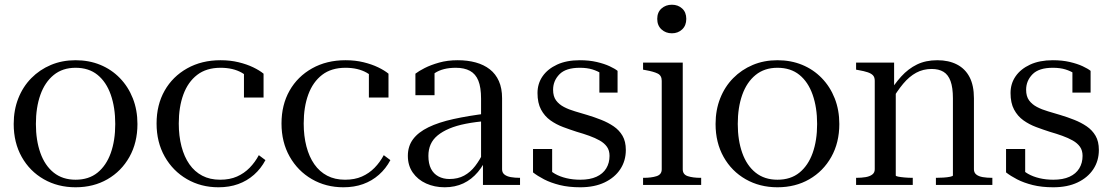

<svg xmlns="http://www.w3.org/2000/svg" viewBox="-20 -783 4713 813"><path d="M562 -258Q562 -179 528 -118.5Q494 -58 435 -24Q376 10 300 10Q225 10 165.5 -24Q106 -58 72 -118.5Q38 -179 38 -258Q38 -317 57.5 -366.5Q77 -416 112.5 -452Q148 -488 195.5 -508Q243 -528 300 -528Q357 -528 404.5 -508.5Q452 -489 487.5 -452.5Q523 -416 542.5 -366.5Q562 -317 562 -258ZM132 -258Q132 -189 151 -135.5Q170 -82 207.5 -52Q245 -22 300 -22Q356 -22 393 -52Q430 -82 449 -135Q468 -188 468 -258Q468 -328 449 -382Q430 -436 393 -466Q356 -496 300 -496Q245 -496 207.5 -465.5Q170 -435 151 -381.5Q132 -328 132 -258Z M912 -22Q953 -22 983.5 -35.5Q1014 -49 1037 -72.5Q1060 -96 1076 -126L1104 -105Q1085 -69 1055.5 -43Q1026 -17 988.5 -3.5Q951 10 905 10Q831 10 771.5 -24.5Q712 -59 677.5 -120Q643 -181 643 -260Q643 -339 677 -399Q711 -459 772.5 -493.5Q834 -528 914 -528Q955 -528 990 -519.5Q1025 -511 1052 -498Q1079 -485 1096 -471V-370H1013V-484Q1022 -484 1031 -479Q1040 -474 1047 -465Q1054 -456 1057.5 -446Q1061 -436 1058 -427Q1041 -454 1004 -475Q967 -496 914 -496Q854 -496 815 -466Q776 -436 756.5 -383Q737 -330 737 -260Q737 -207 748.5 -163Q760 -119 782 -87.5Q804 -56 836.5 -39Q869 -22 912 -22Z M1441 -22Q1482 -22 1512.5 -35.5Q1543 -49 1566 -72.5Q1589 -96 1605 -126L1633 -105Q1614 -69 1584.5 -43Q1555 -17 1517.5 -3.5Q1480 10 1434 10Q1360 10 1300.5 -24.5Q1241 -59 1206.5 -120Q1172 -181 1172 -260Q1172 -339 1206 -399Q1240 -459 1301.5 -493.5Q1363 -528 1443 -528Q1484 -528 1519 -519.5Q1554 -511 1581 -498Q1608 -485 1625 -471V-370H1542V-484Q1551 -484 1560 -479Q1569 -474 1576 -465Q1583 -456 1586.5 -446Q1590 -436 1587 -427Q1570 -454 1533 -475Q1496 -496 1443 -496Q1383 -496 1344 -466Q1305 -436 1285.5 -383Q1266 -330 1266 -260Q1266 -207 1277.5 -163Q1289 -119 1311 -87.5Q1333 -56 1365.5 -39Q1398 -22 1441 -22Z M2046 -303 2044 -271Q1993 -267 1952.5 -259Q1912 -251 1882.5 -238.5Q1853 -226 1833 -209.5Q1813 -193 1803.5 -171.5Q1794 -150 1794 -123Q1794 -90 1805 -68.5Q1816 -47 1836.5 -36Q1857 -25 1883 -25Q1919 -25 1945.5 -39.5Q1972 -54 1992 -80Q2012 -106 2027 -138L2047 -129Q2030 -86 2003.5 -54.5Q1977 -23 1942 -6.5Q1907 10 1863 10Q1820 10 1784.5 -6Q1749 -22 1728 -52Q1707 -82 1707 -123Q1707 -164 1729 -193.5Q1751 -223 1794 -244Q1837 -265 1900.5 -279Q1964 -293 2046 -303ZM2025 0V-99L2017 -95V-365Q2017 -413 2005.5 -441.5Q1994 -470 1970 -483Q1946 -496 1910 -496Q1855 -496 1821 -473.5Q1787 -451 1765 -418Q1767 -437 1771.5 -450.5Q1776 -464 1783.5 -473Q1791 -482 1800.5 -485.5Q1810 -489 1820 -488V-380H1739V-471Q1753 -482 1778.5 -495Q1804 -508 1839.5 -518Q1875 -528 1918 -528Q1960 -528 1994.5 -518.5Q2029 -509 2054 -489.5Q2079 -470 2092.5 -439.5Q2106 -409 2106 -367V-66Q2106 -52 2116 -44Q2126 -36 2143 -33Q2160 -30 2181 -30H2182V0Z M2561 -123Q2561 -146 2550 -161.5Q2539 -177 2519.5 -188Q2500 -199 2475 -208Q2450 -217 2422 -225Q2394 -234 2364.5 -245Q2335 -256 2310.5 -273.5Q2286 -291 2271 -319Q2256 -347 2256 -389Q2256 -429 2277.5 -460Q2299 -491 2339 -509.5Q2379 -528 2435 -528Q2475 -528 2507 -520.5Q2539 -513 2561.5 -502.5Q2584 -492 2595 -483V-391H2518V-490Q2527 -491 2534 -485Q2541 -479 2546.5 -470.5Q2552 -462 2554 -455Q2556 -448 2554 -447Q2544 -460 2527.5 -471Q2511 -482 2488.5 -489Q2466 -496 2435 -496Q2376 -496 2349 -468.5Q2322 -441 2322 -403Q2322 -375 2334.5 -358Q2347 -341 2368 -330Q2389 -319 2415 -311.5Q2441 -304 2467 -296Q2497 -287 2526 -275.5Q2555 -264 2578.5 -248Q2602 -232 2616 -208Q2630 -184 2630 -148Q2630 -102 2606.5 -66.5Q2583 -31 2540 -10.5Q2497 10 2437 10Q2388 10 2350 0.5Q2312 -9 2284 -23.5Q2256 -38 2237 -53V-152H2318V-36Q2308 -41 2301.5 -46Q2295 -51 2292.5 -55.5Q2290 -60 2291 -65Q2292 -70 2297 -76Q2309 -59 2330 -47Q2351 -35 2378.5 -28.5Q2406 -22 2437 -22Q2478 -22 2505.5 -34.5Q2533 -47 2547 -70Q2561 -93 2561 -123Z M2825 -642Q2799 -642 2781 -658.5Q2763 -675 2763 -703Q2763 -731 2781 -747Q2799 -763 2825 -763Q2851 -763 2868.5 -747Q2886 -731 2886 -703Q2886 -675 2868.5 -658.5Q2851 -642 2825 -642ZM2871 -518V-66Q2871 -44 2892.5 -37Q2914 -30 2947 -30H2949V0H2703V-30H2705Q2738 -30 2760 -37Q2782 -44 2782 -66V-441Q2782 -463 2765 -471.5Q2748 -480 2714 -486L2703 -488V-518Z M3534 -258Q3534 -179 3500 -118.5Q3466 -58 3407 -24Q3348 10 3272 10Q3197 10 3137.5 -24Q3078 -58 3044 -118.5Q3010 -179 3010 -258Q3010 -317 3029.5 -366.5Q3049 -416 3084.5 -452Q3120 -488 3167.5 -508Q3215 -528 3272 -528Q3329 -528 3376.5 -508.5Q3424 -489 3459.5 -452.5Q3495 -416 3514.5 -366.5Q3534 -317 3534 -258ZM3104 -258Q3104 -189 3123 -135.5Q3142 -82 3179.5 -52Q3217 -22 3272 -22Q3328 -22 3365 -52Q3402 -82 3421 -135Q3440 -188 3440 -258Q3440 -328 3421 -382Q3402 -436 3365 -466Q3328 -496 3272 -496Q3217 -496 3179.5 -465.5Q3142 -435 3123 -381.5Q3104 -328 3104 -258Z M3605 0V-30H3606Q3628 -30 3645.5 -33Q3663 -36 3673.5 -44Q3684 -52 3684 -66V-441Q3684 -456 3676.5 -464Q3669 -472 3654 -477Q3639 -482 3616 -486L3605 -488V-518H3766V-413L3773 -404V-40Q3773 -37 3783.5 -35Q3794 -33 3810.5 -31.5Q3827 -30 3845 -30V0ZM4182 0H3943V-30Q3957 -30 3974 -31Q3991 -32 4003 -34.5Q4015 -37 4015 -40V-367Q4015 -412 4005 -439.5Q3995 -467 3975 -479Q3955 -491 3925 -491Q3889 -491 3859.5 -475Q3830 -459 3804.5 -428.5Q3779 -398 3754 -355L3738 -379Q3766 -426 3796 -459Q3826 -492 3863 -510Q3900 -528 3949 -528Q3997 -528 4032 -510Q4067 -492 4085.5 -456.5Q4104 -421 4104 -367V-66Q4104 -52 4114 -44Q4124 -36 4141.5 -33Q4159 -30 4181 -30H4182Z M4564 -123Q4564 -146 4553 -161.5Q4542 -177 4522.5 -188Q4503 -199 4478 -208Q4453 -217 4425 -225Q4397 -234 4367.5 -245Q4338 -256 4313.5 -273.5Q4289 -291 4274 -319Q4259 -347 4259 -389Q4259 -429 4280.5 -460Q4302 -491 4342 -509.5Q4382 -528 4438 -528Q4478 -528 4510 -520.5Q4542 -513 4564.5 -502.5Q4587 -492 4598 -483V-391H4521V-490Q4530 -491 4537 -485Q4544 -479 4549.5 -470.5Q4555 -462 4557 -455Q4559 -448 4557 -447Q4547 -460 4530.5 -471Q4514 -482 4491.5 -489Q4469 -496 4438 -496Q4379 -496 4352 -468.5Q4325 -441 4325 -403Q4325 -375 4337.5 -358Q4350 -341 4371 -330Q4392 -319 4418 -311.5Q4444 -304 4470 -296Q4500 -287 4529 -275.5Q4558 -264 4581.5 -248Q4605 -232 4619 -208Q4633 -184 4633 -148Q4633 -102 4609.5 -66.5Q4586 -31 4543 -10.5Q4500 10 4440 10Q4391 10 4353 0.5Q4315 -9 4287 -23.5Q4259 -38 4240 -53V-152H4321V-36Q4311 -41 4304.5 -46Q4298 -51 4295.5 -55.5Q4293 -60 4294 -65Q4295 -70 4300 -76Q4312 -59 4333 -47Q4354 -35 4381.5 -28.5Q4409 -22 4440 -22Q4481 -22 4508.5 -34.5Q4536 -47 4550 -70Q4564 -93 4564 -123Z"/></svg>

Font: Roboto Serif 144pt
Style: Regular
Weight: 400
Version: Version 1.008